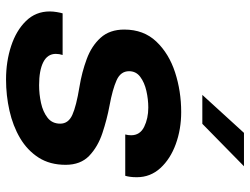

<svg xmlns="http://www.w3.org/2000/svg" viewBox="-112 -666 788 604"><g transform="rotate(90 282.0 -364.0)"><path d="M230 11Q173.5 11 124.8 -5Q76 -21 46 -51.8Q16 -82.5 16 -126.5Q16 -137 18 -148.8Q20 -160.5 22 -167H153Q149.5 -156.5 149.5 -145.5Q149.5 -119.5 175.5 -106.2Q201.5 -93 248 -93Q276 -93 303.8 -99Q331.5 -105 350.2 -119.5Q369 -134 369 -159.5Q369 -185 341.5 -197.5Q314 -210 253 -220Q207 -227.5 165.8 -242.8Q124.5 -258 98.8 -286.5Q73 -315 73 -361Q73 -422 110.8 -461.8Q148.5 -501.5 207.8 -520.8Q267 -540 332.5 -540Q386.5 -540 433.2 -523Q480 -506 508.8 -474.5Q537.5 -443 537.5 -400.5Q537.5 -388 536.2 -379.2Q535 -370.5 533 -364H403Q405.5 -373 405.5 -382.5Q405.5 -410.5 379 -423.5Q352.5 -436.5 318.5 -436.5Q292.5 -436.5 266 -430.5Q239.5 -424.5 221.8 -411.2Q204 -398 204 -376Q204 -349.5 232.5 -336.8Q261 -324 312.5 -314.5Q355.5 -306.5 398.5 -292.2Q441.5 -278 470 -250.8Q498.5 -223.5 498.5 -176.5Q498.5 -127 475.8 -91.5Q453 -56 414.5 -33.2Q376 -10.5 328.2 0.2Q280.5 11 230 11ZM278.5 -606.5 398 -737.5H503L369.5 -606.5Z"/></g></svg>

Font: Epilogue SemiBold
Style: Italic
Weight: 600
Italic angle: -12°
Designer: Tyler Finck
Foundry: Etcetera Type Co
Version: Version 2.111; ttfautohint (v1.8.3)